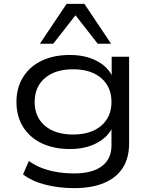

<svg xmlns="http://www.w3.org/2000/svg" viewBox="-20 -783 790 992"><path d="M362 189Q285 189 215.5 171.5Q146 154 99 118L129 49Q163 73 200 86.5Q237 100 278 106.5Q319 113 363 113Q457 113 506.5 75.5Q556 38 556 -32V-130H563Q541 -77 482 -45Q423 -13 342 -13Q258 -13 196 -42.5Q134 -72 99.5 -127Q65 -182 65 -256Q65 -330 99.5 -385Q134 -440 196 -469.5Q258 -499 341 -499Q423 -499 482.5 -467Q542 -435 564 -380H557V-490H647V-42Q647 33 614.5 84Q582 135 518.5 162Q455 189 362 189ZM358 -88Q450 -88 503 -133.5Q556 -179 556 -256Q556 -334 503 -379.5Q450 -425 358 -425Q265 -425 212 -379.5Q159 -334 159 -256Q159 -179 212 -133.5Q265 -88 358 -88ZM186 -557 324 -763H416L554 -557H485L370 -704L255 -557Z"/></svg>

Font: Nunito Sans 10pt Expanded
Style: Regular
Weight: 400
Width: 7
Designer: Vernon Adams
Foundry: Vernon Adams
Version: Version 3.101;gftools[0.9.27]